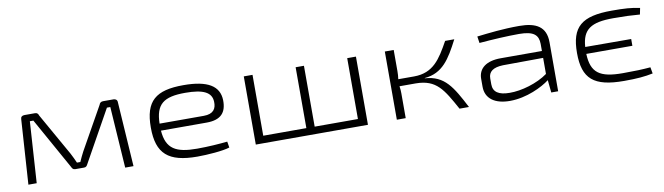

<svg xmlns="http://www.w3.org/2000/svg" viewBox="-33 -913 4639 1342"><g transform="rotate(-10 2287.0 -242.5)"><path d="M705 -484C691 -484 681 -477 677 -463L508 -162C496 -140 486 -117 475 -93H451C441 -116 430 -139 418 -162L248 -463C244 -477 236 -484 222 -484H147C130 -484 120 -475 120 -459L90 0H149L177 -435H202L405 -71C411 -58 417 -50 432 -50H494C508 -50 514 -57 521 -71L724 -435H748L777 0H836L806 -459C806 -475 795 -484 779 -484Z M1296 -43C1147 -43 1078 -79 1068 -211H1393C1495 -211 1535 -259 1533 -346C1530 -446 1451 -497 1277 -497C1081 -497 1002 -433 1002 -244C1002 -58 1083 12 1288 12C1358 12 1470 4 1518 -12L1511 -55C1456 -49 1374 -43 1296 -43ZM1280 -442C1409 -442 1467 -413 1469 -345C1471 -297 1450 -261 1381 -261H1067C1070 -398 1126 -442 1280 -442Z M2500 -484H2438V-52H2131V-484H2072V-52H1766V-484H1704V0H2500Z M2948 -253C3076 -264 3131 -354 3198 -484H3133C3067 -365 3013 -277 2876 -277H2764C2767 -296 2768 -314 2768 -334V-484H2705V0H2768V-176C2768 -192 2767 -209 2764 -227H2880C3026 -226 3069 -147 3150 0H3217C3137 -154 3087 -242 2948 -251Z M3660 -497C3545 -497 3445 -485 3360 -475L3367 -428C3461 -436 3568 -442 3650 -442C3756 -442 3786 -409 3787 -348V-297H3494C3393 -297 3335 -254 3335 -179V-123C3335 -38 3401 8 3507 8C3626 8 3740 -49 3792 -89L3801 0H3850V-348C3850 -459 3780 -497 3660 -497ZM3515 -48C3437 -48 3398 -74 3398 -129V-171C3398 -218 3431 -244 3502 -246L3787 -248V-134C3713 -80 3598 -47 3515 -48Z M4514 -53C4455 -48 4405 -46 4317 -46C4154 -46 4094 -88 4089 -223H4416V-271L4090 -272C4098 -396 4160 -436 4317 -436C4399 -436 4444 -434 4506 -429L4515 -474C4456 -487 4407 -490 4317 -490C4102 -490 4026 -426 4026 -240C4026 -57 4102 9 4317 9C4410 9 4464 4 4522 -8Z"/></g></svg>

Font: Exo 2 Light Expanded
Style: Regular
Weight: 300
Width: 7
Designer: Natanael Gama
Version: Version 1.001;PS 001.001;hotconv 1.0.70;makeotf.lib2.5.58329